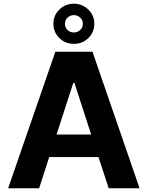

<svg xmlns="http://www.w3.org/2000/svg" viewBox="-20 -1003 787 1023"><path d="M188.5 0H23.4L274.9 -727.5H472.7L723.6 0H559.1L504.9 -166H242.2ZM281.2 -286.1H465.8L376.5 -561.5H370.6ZM373.5 -769.5Q328.1 -769 296.1 -800.5Q264.2 -832 264.6 -876.5Q264.2 -920.4 296.1 -951.7Q328.1 -982.9 373.5 -983.4Q418.9 -982.9 450.9 -951.7Q482.9 -920.4 482.4 -876.5Q482.9 -832 450.9 -800.5Q418.9 -769 373.5 -769.5ZM326.2 -876.5Q325.7 -856.9 339.8 -843.3Q354 -829.6 373.5 -830.1Q393.6 -830.1 407.5 -843.5Q421.4 -856.9 421.4 -876.5Q421.4 -895.5 407.5 -908.9Q393.6 -922.4 373.5 -922.4Q354 -922.4 339.8 -908.9Q325.7 -895.5 326.2 -876.5Z"/></svg>

Font: Konkhmer Sleokchher
Style: Regular
Weight: 400
Designer: Suon May Sophanith
Version: Version 1.000; ttfautohint (v1.8.4.7-5d5b);gftools[0.9.23]